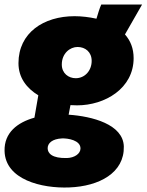

<svg xmlns="http://www.w3.org/2000/svg" viewBox="-47 -607 643 842"><path d="M291 -145C413 -145 539 -219 539 -352C539 -395 525 -429 501 -456L576 -587H397C389 -569 383 -548 376 -525C344 -532 311 -536 280 -536C144 -536 34 -463 34 -330C34 -266 70 -220 121 -189L104 -91C29 -70 -29 -25 -27 55C-24 181 136 220 257 215C388 210 499 151 496 35C493 -62 357 -97 254 -104L262 -146ZM247 86C181 88 162 65 162 43C162 21 182 2 225 0C251 -1 306 8 306 44C306 67 280 85 247 86ZM285 -264C254 -264 224 -285 224 -324C224 -373 260 -401 293 -401C327 -401 355 -379 355 -340C355 -297 325 -264 285 -264Z"/></svg>

Font: Fixel Text 20240404 Black
Style: Italic
Weight: 900
Width: 4
Italic angle: -10°
Designer: AlfaBravo + MacPaw
Foundry: Kyrylo Tkachov, Marchela Mozhyna, Serhii Makarenko, Maria Weinstein, Zakhar Kryvoshyya
Version: Version 1.211;Glyphs 3.2 (3225)